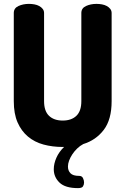

<svg xmlns="http://www.w3.org/2000/svg" viewBox="-20 -751 646 989"><path d="M388 155Q402 155 407.5 166.5Q413 178 413 189Q413 200 407.5 209Q402 218 382 218Q316 218 286.5 189.5Q257 161 257 121Q257 92 270.5 61.5Q284 31 310 6H303Q250 6 204 -6.5Q158 -19 124 -47.5Q90 -76 70.5 -120.5Q51 -165 51 -230V-684Q51 -709 75 -720Q99 -731 129 -731Q143 -731 157 -728.5Q171 -726 182 -720Q193 -714 200 -705Q207 -696 207 -684V-230Q207 -179 232.5 -154.5Q258 -130 303 -130Q348 -130 373.5 -154.5Q399 -179 399 -230V-684Q399 -709 423 -720Q447 -731 477 -731Q491 -731 505 -728.5Q519 -726 530 -720Q541 -714 548 -705Q555 -696 555 -684V-230Q555 -135 514.5 -82Q474 -29 409 -9Q392 0 377.5 14Q363 28 352.5 44Q342 60 336 76Q330 92 330 107Q330 128 343 141.5Q356 155 388 155Z"/></svg>

Font: AkaAcidDosis
Style: ExtraBold
Weight: 800
Designer: Edgar Tolentino, Pablo Impallari, Igino Marini, Aka-Acid
Foundry: Edgar Tolentino, Pablo Impallari, Igino Marini, Aka-Acid
Version: Version 1.007